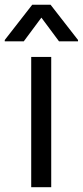

<svg xmlns="http://www.w3.org/2000/svg" viewBox="-54 -784 347 804"><path d="M76.7 0H160.5V-545.5H76.7ZM-34.1 -610.8H45.5L119.3 -710.2L193.2 -610.8H272.7V-616.5L157.7 -764.2H81L-34.1 -616.5Z"/></svg>

Font: Magic Ui Pro
Style: Regular
Weight: 400
Designer: Stefan Endress, Andreas Faust
Version: Version 1.000;FEAKit 1.0